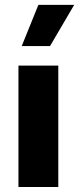

<svg xmlns="http://www.w3.org/2000/svg" viewBox="-20 -752 318 772"><path d="M214.4 0H54.2V-488.3H214.4ZM181.2 -566.9H67.4L134.3 -732.4H278.3Z"/></svg>

Font: Kumbh Sans ExtraBold
Style: Regular
Weight: 800
Version: Version 1.005